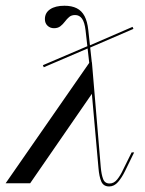

<svg xmlns="http://www.w3.org/2000/svg" viewBox="-45 -651 516 682"><path d="M342.7 11.3Q322.6 11.3 314.9 -6Q307.3 -23.4 304.8 -54L279.8 -334.7L284.7 -322.6L62.1 0H-25L273.4 -429.8H281.5L312.9 -57.3Q315.3 -30.6 321.4 -14.9Q327.4 0.8 344.4 0.8Q359.7 0.8 371.4 -13.7Q383.1 -28.2 391.9 -47.6L422.6 -109.7H431.5L399.2 -43.5Q387.9 -20.2 374.2 -4.4Q360.5 11.3 342.7 11.3ZM272.6 -421.8 258.9 -543.5Q255.6 -571.8 246.4 -584.7Q237.1 -597.6 221.8 -597.6Q208.9 -597.6 200.8 -590.7Q192.7 -583.9 185.5 -574.2Q178.2 -564.5 169.4 -557.7Q160.5 -550.8 146.8 -550.8Q133.1 -550.8 123.8 -559.7Q114.5 -568.5 114.5 -583.1Q114.5 -605.6 133.1 -618.1Q151.6 -630.6 183.9 -630.6Q209.7 -630.6 227.4 -621.8Q245.2 -612.9 255.2 -594Q265.3 -575 268.5 -545.2L281.5 -425.8ZM110.5 -412.1 107.3 -419.4 267.7 -487.9 272.6 -481.5ZM271.8 -480.6 267.7 -487.1 425.8 -555.6 429 -548.4Z"/></svg>

Font: Playfair 144pt SemiCondensed
Style: Italic
Weight: 400
Width: 4
Italic angle: -15.6°
Designer: Claus Eggers Sørensen
Foundry: Claus Eggers Sørensen
Version: Version 2.203